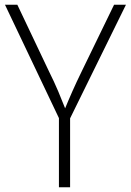

<svg xmlns="http://www.w3.org/2000/svg" viewBox="-20 -788 550 808"><path d="M228 0V-291L1 -768H53L185 -490Q208 -444 225.5 -402.5Q243 -361 259 -320H249Q267 -364 284.5 -403.5Q302 -443 324 -488L460 -768H510L275 -290V0Z"/></svg>

Font: Yaldevi ExtraLight ExtraLight
Style: Regular
Weight: 250
Version: Version 1.100